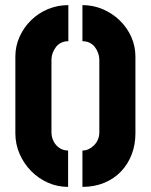

<svg xmlns="http://www.w3.org/2000/svg" viewBox="-20 -725 589 750"><path d="M302 5V-137Q315 -137 326.5 -142.5Q338 -148 347.5 -157.5Q357 -167 362.5 -180Q368 -193 368 -209V-488Q368 -505 363 -518.5Q358 -532 349.5 -542.5Q341 -553 329 -558.5Q317 -564 302 -564V-705Q344 -705 381.5 -689Q419 -673 447.5 -645.5Q476 -618 492.5 -581.5Q509 -545 509 -504V-204Q509 -160 494.5 -122Q480 -84 453 -55.5Q426 -27 387.5 -11Q349 5 302 5ZM246 5Q204 5 167 -11.5Q130 -28 101.5 -57Q73 -86 56.5 -124Q40 -162 40 -204V-504Q40 -545 56.5 -581.5Q73 -618 101.5 -646Q130 -674 167.5 -689.5Q205 -705 247 -705V-564Q232 -564 220 -558.5Q208 -553 199.5 -542.5Q191 -532 186 -518.5Q181 -505 181 -488V-209Q181 -193 186.5 -179.5Q192 -166 201 -156.5Q210 -147 221.5 -142Q233 -137 246 -137Z"/></svg>

Font: Stick No Bills ExtraLight ExtraBold
Style: Regular
Weight: 800
Version: Version 2.000